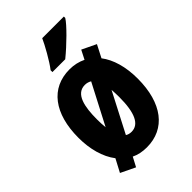

<svg xmlns="http://www.w3.org/2000/svg" viewBox="-240 -854 985 985"><g transform="rotate(-45 252.0 -361.5)"><path d="M424 -756V-766H267C252 -732 210 -656 181 -619V-606H274C331 -652 407 -727 424 -756ZM409 -478 444 -546 367 -583 342 -534C315 -547 286 -554 253 -554C117 -554 37 -449 37 -273C37 -191 57 -117 97 -65L60 5L139 43L166 -8C190 4 219 10 251 10C385 10 467 -95 467 -273C467 -359 446 -430 409 -478ZM171 -273C171 -363 186 -442 252 -442C266 -442 278 -438 288 -432L174 -213C172 -232 171 -252 171 -273ZM252 -102C239 -102 228 -105 219 -111L331 -327C332 -310 333 -292 333 -273C333 -159 306 -102 252 -102Z"/></g></svg>

Font: Kathrein 77 Bold Condensed
Style: Regular
Weight: 700
Width: 3
Designer: Lazydogs Typefoundry, based on Open Sans by Ascender Corporation
Foundry: Lazydogs Typefoundry
Version: Version 1.003;PS 001.003;hotconv 1.0.88;makeotf.lib2.5.64775